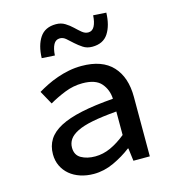

<svg xmlns="http://www.w3.org/2000/svg" viewBox="-110 -815 819 916"><g transform="rotate(-15 300.0 -356.5)"><path d="M241 12Q206 12 175.5 2Q145 -8 123 -26.5Q101 -45 88.5 -71Q76 -97 76 -129Q76 -170 95.5 -201Q115 -232 156.5 -254Q198 -276 263.5 -290Q329 -304 421 -311Q419 -356 391.5 -388Q364 -420 299 -420Q254 -420 211.5 -403Q169 -386 133 -365L96 -432Q116 -444 141 -456.5Q166 -469 194.5 -479Q223 -489 253.5 -495Q284 -501 316 -501Q418 -501 469 -446Q520 -391 520 -294V0H439L431 -63H428Q389 -33 340.5 -10.5Q292 12 241 12ZM269 -67Q308 -67 345.5 -84Q383 -101 421 -132V-248Q349 -242 301 -232.5Q253 -223 224.5 -208.5Q196 -194 184 -176Q172 -158 172 -136Q172 -99 200.5 -83Q229 -67 269 -67ZM391 -576Q365 -576 346 -588.5Q327 -601 311 -615.5Q295 -630 281 -642.5Q267 -655 251 -655Q230 -655 219.5 -635.5Q209 -616 207 -582L143 -586Q145 -649 170.5 -687Q196 -725 250 -725Q275 -725 294.5 -713Q314 -701 329.5 -686Q345 -671 359.5 -659Q374 -647 390 -647Q410 -647 420.5 -666.5Q431 -686 433 -720L497 -716Q495 -653 470 -614.5Q445 -576 391 -576Z"/></g></svg>

Font: SauceCodePro Nerd Font Mono
Style: Regular
Weight: 500
Monospace: yes
Designer: Paul D. Hunt, Teo Tuominen
Foundry: Adobe Systems Incorporated
Version: Version 2.030;PS 1.000;hotconv 16.6.51;makeotf.lib2.5.65220;